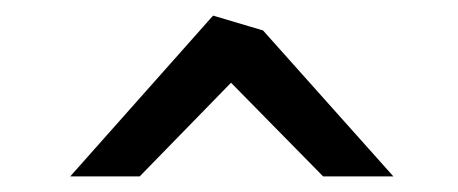

<svg xmlns="http://www.w3.org/2000/svg" viewBox="-20 -802 587 246"><path d="M70 -576H159L276 -696L394 -576H484L317 -763L253 -782Z"/></svg>

Font: Bluebird
Style: LiExt
Weight: 300
Designer: Jasper
Foundry: Cannot Into Space Fonts
Version: Version 0.98